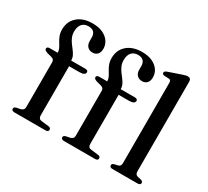

<svg xmlns="http://www.w3.org/2000/svg" viewBox="-144 -969 1301 1200"><g transform="rotate(30 506.5 -369.0)"><path d="M224 -65.5Q224 -53.5 229.8 -46.2Q235.5 -39 247 -38L298.5 -32Q308 -31.5 312.8 -27Q317.5 -22.5 317.5 -15.5Q317.5 0 296.5 0H71.5Q62.5 0 57 -4Q51.5 -8 51.5 -15Q51.5 -22 56 -26Q60.5 -30 70 -32L95.5 -37Q108 -40.5 114 -47Q120 -53.5 120 -65V-389.5Q120 -399 115.5 -405.5Q111 -412 98 -416L67.5 -424Q53 -428.5 48 -433.2Q43 -438 43 -444Q43 -450 47.8 -454Q52.5 -458 62 -458H143.5L120.5 -441V-457.5Q120.5 -473.5 113.2 -488.5Q106 -503.5 96 -519Q86 -534.5 78.5 -554Q71 -573.5 71 -598.5Q71 -656 110.8 -691.2Q150.5 -726.5 219 -726.5Q262.5 -726.5 293 -712.2Q323.5 -698 339.5 -674.2Q355.5 -650.5 355.5 -622.5Q355.5 -595.5 342.2 -581.5Q329 -567.5 307.5 -567.5Q284.5 -567.5 270.8 -582Q257 -596.5 257 -621.5V-647Q257 -672 243.8 -685Q230.5 -698 205.5 -698Q175.5 -698 159 -679Q142.5 -660 142.5 -625Q142.5 -603 150 -585Q157.5 -567 168.8 -551.5Q180 -536 191.2 -521.8Q202.5 -507.5 210 -492.2Q217.5 -477 217.5 -460V-440L204.5 -458H320Q329.5 -458 334.8 -454.2Q340 -450.5 340 -443.5Q340 -433.5 330 -427.2Q320 -421 299 -421H224ZM581.5 -65.5Q581.5 -53.5 587.2 -46.2Q593 -39 604.5 -38L656 -32Q665.5 -31.5 670.2 -27Q675 -22.5 675 -15.5Q675 0 654 0H429Q420 0 414.5 -4Q409 -8 409 -15Q409 -22 413.5 -26Q418 -30 427.5 -32L453 -37Q465.5 -40.5 471.5 -47Q477.5 -53.5 477.5 -65V-389.5Q477.5 -399 473 -405.5Q468.5 -412 455.5 -416L425 -424Q410.5 -428.5 405.5 -433.2Q400.5 -438 400.5 -444Q400.5 -450 405.2 -454Q410 -458 419.5 -458H501L478 -441V-457.5Q478 -473.5 470.8 -488.5Q463.5 -503.5 453.5 -519Q443.5 -534.5 436 -554Q428.5 -573.5 428.5 -598.5Q428.5 -656 468.2 -691.2Q508 -726.5 576.5 -726.5Q620 -726.5 650.5 -712.2Q681 -698 697 -674.2Q713 -650.5 713 -622.5Q713 -595.5 699.8 -581.5Q686.5 -567.5 665 -567.5Q642 -567.5 628.2 -582Q614.5 -596.5 614.5 -621.5V-647Q614.5 -672 601.2 -685Q588 -698 563 -698Q533 -698 516.5 -679Q500 -660 500 -625Q500 -603 507.5 -585Q515 -567 526.2 -551.5Q537.5 -536 548.8 -521.8Q560 -507.5 567.5 -492.2Q575 -477 575 -460V-440L562 -458H677.5Q687 -458 692.2 -454.2Q697.5 -450.5 697.5 -443.5Q697.5 -433.5 687.5 -427.2Q677.5 -421 656.5 -421H581.5ZM922.5 -713V-65.5Q922.5 -52.5 927.5 -46Q932.5 -39.5 942 -37L965.5 -32Q974 -29.5 978 -25.5Q982 -21.5 982 -15.5Q982 -8.5 976.8 -4.2Q971.5 0 960.5 0H779.5Q769 0 764 -4.2Q759 -8.5 759 -15.5Q759 -21.5 762.8 -25.5Q766.5 -29.5 775 -31.5L799.5 -37Q809 -39.5 813.8 -46Q818.5 -52.5 818.5 -65V-644.5Q818.5 -655 815 -659.8Q811.5 -664.5 803.5 -665.5L769 -667Q761 -668 757.5 -671.5Q754 -675 754 -680Q754 -686.5 758 -690.2Q762 -694 772.5 -698L858.5 -727.5Q873.5 -733 882.8 -735.2Q892 -737.5 898 -737.5Q910.5 -737.5 916.5 -731Q922.5 -724.5 922.5 -713Z"/></g></svg>

Font: Fraunces 28pt
Style: Regular
Weight: 400
Version: Version 1.000;[b76b70a41]